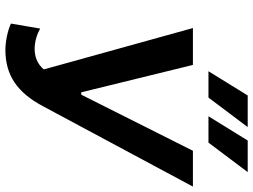

<svg xmlns="http://www.w3.org/2000/svg" viewBox="-136 -812 960 729"><g transform="rotate(90 344.5 -448.0)"><path d="M170 12C266 12 332 -33 384 -131L689 -700H553L340 -276H331L227 -700H87L244 -134C224 -109 195 -99 166 -99C137 -99 108 -109 89 -120L70 -9C98 4 139 12 170 12ZM351 -759 463 -908H343L251 -759ZM522 -759 634 -908H514L422 -759Z"/></g></svg>

Font: Fixel Display 20240404 SemiBold
Style: Italic
Weight: 600
Italic angle: -10°
Designer: AlfaBravo + MacPaw
Foundry: Kyrylo Tkachov, Marchela Mozhyna, Serhii Makarenko, Maria Weinstein, Zakhar Kryvoshyya
Version: Version 1.211;Glyphs 3.2 (3225)